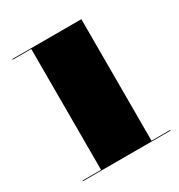

<svg xmlns="http://www.w3.org/2000/svg" viewBox="-119 -543 583 626"><g transform="rotate(-30 172.5 -230.0)"><path d="M15 -2.5H85V-457.5H15V-460H275V-2.5H345V0H15Z"/></g></svg>

Font: Bodoni* 72pt Fatface
Style: Regular
Weight: 900
Version: Version 2.3